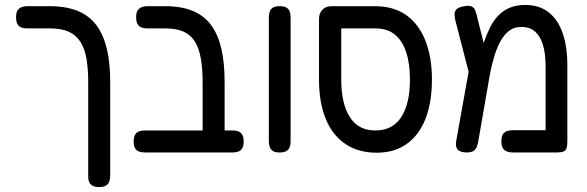

<svg xmlns="http://www.w3.org/2000/svg" viewBox="-20 -607 2376 777"><path d="M382 150Q364 150 354.5 144.5Q345 139 341 130Q337 121 337 111V-274Q337 -328 330 -369Q323 -410 305.5 -437.5Q288 -465 258.5 -478.5Q229 -492 183 -492H91Q77 -492 67 -495.5Q57 -499 51 -509Q45 -519 45 -537Q45 -556 51 -565Q57 -574 67 -578Q77 -582 90 -582H180Q248 -582 295 -562.5Q342 -543 370.5 -504.5Q399 -466 412.5 -409Q426 -352 426 -276V104Q426 117 422.5 127Q419 137 409.5 143.5Q400 150 382 150Z M845 10Q827 10 817 5Q807 0 803.5 -9Q800 -18 800 -28V-274Q800 -328 793 -369Q786 -410 769.5 -437.5Q753 -465 724 -478.5Q695 -492 650 -492H577Q564 -492 553.5 -495.5Q543 -499 537 -509Q531 -519 531 -537Q531 -556 537 -565Q543 -574 553.5 -578Q564 -582 576 -582H647Q715 -582 761 -562.5Q807 -543 835 -504.5Q863 -466 876 -409Q889 -352 889 -276V-35Q889 -22 885.5 -12Q882 -2 872.5 4Q863 10 845 10ZM567 10Q554 10 543.5 6.5Q533 3 527 -6.5Q521 -16 521 -34Q521 -53 527 -62.5Q533 -72 543.5 -75.5Q554 -79 566 -79H922Q935 -79 944.5 -75.5Q954 -72 960 -62.5Q966 -53 966 -34Q966 -16 960 -6.5Q954 3 944 6.5Q934 10 921 10Z M1111 10Q1093 10 1084 4Q1075 -2 1071.5 -12.5Q1068 -23 1068 -35V-538Q1068 -550 1071.5 -560Q1075 -570 1084.5 -576Q1094 -582 1112 -582Q1131 -582 1140.5 -575.5Q1150 -569 1153 -559.5Q1156 -550 1156 -537V-34Q1156 -22 1152.5 -12Q1149 -2 1139.5 4Q1130 10 1111 10Z M1504 11Q1430 11 1377.5 -24.5Q1325 -60 1298 -126.5Q1271 -193 1271 -284V-530Q1271 -554 1285 -568Q1299 -582 1322 -582H1496Q1572 -582 1623 -546.5Q1674 -511 1701 -444Q1728 -377 1728 -285Q1728 -193 1702 -126.5Q1676 -60 1626 -24.5Q1576 11 1504 11ZM1499 -79Q1569 -79 1604 -133.5Q1639 -188 1639 -285Q1639 -350 1623.5 -396.5Q1608 -443 1577.5 -467.5Q1547 -492 1500 -492H1361V-285Q1361 -188 1395.5 -133.5Q1430 -79 1499 -79Z M2276 -342V-35Q2276 -17 2272.5 -7Q2269 3 2259.5 6.5Q2250 10 2232 10H2054Q2042 10 2031.5 6Q2021 2 2015 -7.5Q2009 -17 2009 -35Q2009 -54 2015 -63.5Q2021 -73 2031.5 -76.5Q2042 -80 2055 -80H2188V-339Q2188 -389 2177.5 -424.5Q2167 -460 2145.5 -479Q2124 -498 2090 -498Q2062 -498 2042 -483.5Q2022 -469 2007 -443Q1992 -417 1981 -381.5Q1970 -346 1962 -303L1916 -38Q1914 -25 1910 -14Q1906 -3 1896.5 3.5Q1887 10 1870 10Q1843 10 1832.5 -1.5Q1822 -13 1826 -35L1889 -387L1918 -366Q1927 -403 1938.5 -436.5Q1950 -470 1964 -497.5Q1978 -525 1997.5 -545Q2017 -565 2043.5 -576Q2070 -587 2105 -587Q2162 -587 2200 -557.5Q2238 -528 2257 -473Q2276 -418 2276 -342ZM1885 -284 1823 -523Q1820 -537 1819.5 -548.5Q1819 -560 1826.5 -568.5Q1834 -577 1854 -581Q1877 -586 1888 -581Q1899 -576 1903 -565.5Q1907 -555 1909 -546L1955 -363Z"/></svg>

Font: Fredoka SemiCondensed
Style: Regular
Weight: 400
Width: 4
Designer: Ben Nathan
Foundry: Milena B. Brandão, Ben Nathan
Version: Version 2.001